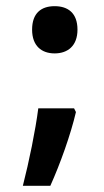

<svg xmlns="http://www.w3.org/2000/svg" viewBox="-20 -569 337 622"><path d="M84 -473C84 -420 115 -396 157 -396C199 -396 231 -420 231 -473C231 -527 200 -549 157 -549C114 -549 84 -527 84 -473ZM220 -218H104C95 -147 74 -45 54 33H143C175 -38 209 -133 226 -206Z"/></svg>

Font: Noto Sans Kannada UI SemiCondensed SemiBold
Style: Regular
Weight: 600
Width: 4
Designer: Jelle Bosma - Monotype Design Team
Foundry: Monotype Imaging Inc.
Version: Version 2.006